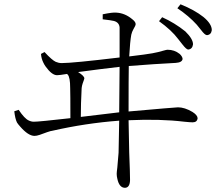

<svg xmlns="http://www.w3.org/2000/svg" viewBox="-20 -814 1040 899"><path d="M724.6 -714.8 739.3 -733.4Q797.9 -707 847.7 -667Q883.8 -631.8 883.8 -606.4Q880.9 -584 861.3 -582Q852.5 -582 833 -607.4Q821.3 -623 814.5 -630.9Q783.2 -672.9 724.6 -714.8ZM358.4 -266.6Q500 -284.2 538.1 -288.1Q540 -446.3 540 -501Q454.1 -491.2 345.7 -476.6Q374 -459 375 -447.3Q375 -444.3 367.2 -423.8Q363.3 -412.1 362.3 -401.4Q358.4 -326.2 358.4 -266.6ZM460.9 -723.6V-747.1Q507.8 -756.8 524.4 -754.9Q564.5 -752.9 598.6 -724.6Q615.2 -711.9 615.2 -701.2Q615.2 -694.3 604.5 -676.8Q597.7 -665 594.7 -651.4Q588.9 -620.1 585 -549.8Q667 -559.6 693.4 -564.5Q719.7 -569.3 746.1 -577.1Q759.8 -581.1 764.6 -581.1Q796.9 -581.1 821.3 -561.5Q834 -549.8 835 -538.1Q833 -521.5 802.7 -519.5Q705.1 -514.6 583 -504.9Q582 -452.1 582 -292Q802.7 -311.5 813.5 -311.5Q844.7 -311.5 880.9 -290Q904.3 -275.4 905.3 -260.7Q903.3 -241.2 881.8 -241.2Q871.1 -241.2 842.8 -244.1Q729.5 -257.8 582 -251Q584 -141.6 585 -100.6Q588.9 -3.9 588.9 29.3Q587.9 64.5 565.4 65.4Q538.1 65.4 529.3 22.5Q526.4 10.7 526.4 0Q526.4 -7.8 529.3 -29.3Q533.2 -68.4 535.2 -98.6Q536.1 -127.9 538.1 -249Q380.9 -237.3 222.7 -201.2Q219.7 -201.2 216.8 -200.2Q210.9 -199.2 166 -182.6Q151.4 -177.7 141.6 -177.7Q112.3 -177.7 74.2 -221.7Q64.5 -232.4 59.6 -240.2Q50.8 -257.8 46.9 -293L67.4 -299.8Q94.7 -258.8 114.3 -250Q126 -244.1 138.7 -244.1Q163.1 -244.1 309.6 -260.7Q309.6 -377.9 308.6 -401.4Q308.6 -453.1 296.9 -464.8Q294.9 -466.8 293.9 -467.8Q258.8 -461.9 247.1 -461.9Q222.7 -461.9 193.4 -502.9Q186.5 -512.7 182.6 -521.5Q173.8 -539.1 171.9 -561.5L188.5 -570.3Q223.6 -532.2 241.2 -524.4Q254.9 -518.6 268.6 -518.6Q320.3 -518.6 540 -544.9V-685.5Q538.1 -709 513.7 -715.8Q502.9 -718.8 460.9 -723.6ZM810.5 -775.4 825.2 -793.9Q890.6 -767.6 932.6 -734.4Q971.7 -702.1 971.7 -672.9Q968.8 -651.4 949.2 -649.4Q939.5 -649.4 921.9 -672.9Q909.2 -689.5 901.4 -698.2Q864.3 -739.3 810.5 -775.4Z"/></svg>

Font: GenYoMin JP Light
Style: Regular
Weight: 300
Version: Version 1.001;PS 1;hotconv 16.6.51;makeotf.lib2.5.65220 DEVE